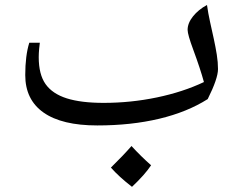

<svg xmlns="http://www.w3.org/2000/svg" viewBox="-20 -490 948 765"><path d="M367.7 9.8Q226.6 9.8 153.6 -41.5Q80.6 -92.8 80.6 -190.9Q80.6 -268.1 96.7 -319.8H138.7Q137.7 -314.5 136 -295.7Q134.3 -276.9 134.3 -262.2Q134.3 -193.4 161.6 -154.8Q189 -116.2 246.1 -98.1Q303.2 -80.1 392.6 -80.1Q501 -80.1 605 -101.8Q709 -123.5 792.5 -163.1Q778.3 -215.3 750 -292Q727.5 -352.5 727.5 -371.1Q727.5 -397.9 749 -424.8Q770.5 -451.7 804.7 -470.2Q809.6 -436 817.1 -402.1Q824.7 -368.2 831.8 -335.4Q838.9 -302.7 843.8 -272.2Q848.6 -241.7 848.6 -214.8Q848.6 -177.2 807.6 -95.2Q726.1 -43.5 614.3 -16.8Q502.4 9.8 367.7 9.8ZM582 168.5Q557.1 206.1 505.9 254.4Q453.6 213.9 421.9 177.7Q471.7 128.9 503.9 91.8Q542.5 133.8 582 168.5Z"/></svg>

Font: Droid Arabic Naskh Colored
Style: Regular
Weight: 400
Designer: Pascal Zoghbi
Foundry: Ascender Corporation
Version: Version 1.00